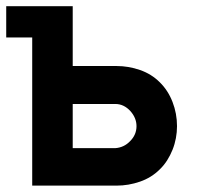

<svg xmlns="http://www.w3.org/2000/svg" viewBox="-28 -582 617 602"><path d="M527 -186.5Q527 -167.5 523.5 -148.8Q520 -130 513 -112.5Q506 -95 496 -79.2Q486 -63.5 473 -51Q447 -25 411 -12.5Q375 0 337.5 0H73V-464.5H-8.5V-562.5H200V-375H337.5Q375 -375 411 -362.5Q447 -350 473 -324Q499 -298.5 513 -262.2Q527 -226 527 -186.5ZM400 -186.5Q400 -212 381 -233.5Q360.5 -256 333.5 -256H200V-117.5H333.5Q361 -119.5 380 -139.5Q400 -159.5 400 -186.5Z"/></svg>

Font: Russisch Sans
Style: Bold
Weight: 700
Designer: Michael Sharanda (font) & Cristiano Sobral (main changes)
Foundry: Michael Sharanda
Version: Version 2.00;September 8, 2020;FontCreator 13.0.0.2681 64-bi